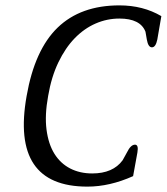

<svg xmlns="http://www.w3.org/2000/svg" viewBox="-20 -689 620 714"><path d="M475 -34Q388 5 305 5Q19 5 79 -332Q109 -504 194.5 -586.5Q280 -669 424 -669Q512 -669 580 -629L565 -542Q559 -513 545 -513Q531 -513 526 -542L521 -571Q502 -620 424 -620Q378 -620 335.5 -601.5Q293 -583 258 -547Q223 -511 197 -457Q171 -403 159 -332Q146 -261 153 -207Q160 -153 182.5 -117Q205 -81 241 -62.5Q277 -44 323 -44Q400 -44 436 -93L452 -122Q466 -151 482 -151Q496 -151 491 -122Z"/></svg>

Font: Jura
Style: Italic
Weight: 400
Designer: Ed Merritt
Foundry: Ten by Twenty
Version: Version 1.007